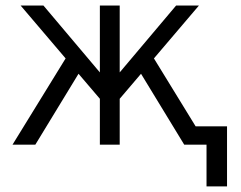

<svg xmlns="http://www.w3.org/2000/svg" viewBox="-20 -520 866 690"><path d="M338.9 0V-165L262.2 -254.9L106.9 0H24.9L215.8 -310.1L54.2 -500H136.2L338.9 -259.8V-500H410.2V-259.8L612.8 -500H694.8L533.2 -310.1L683.1 -65.9H795.9V149.9H722.2V0H642.1L486.8 -254.9L410.2 -165V0Z"/></svg>

Font: LT Superior
Style: Regular
Weight: 400
Designer: Daniel Lyons
Foundry: LyonsType
Version: Version 1.000